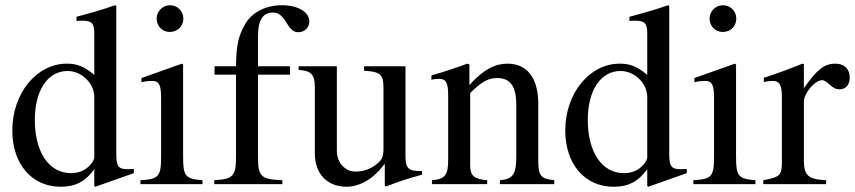

<svg xmlns="http://www.w3.org/2000/svg" viewBox="-20 -703 3264 733"><path d="M340 -102C340 -95 334 -84 325 -74C307 -53 282 -42 251 -42C167 -42 113 -122 113 -245C113 -358 162 -432 238 -432C292 -432 340 -385 340 -332ZM491 -42V-58C474 -57 473 -57 468 -57C432 -57 424 -68 424 -114V-681L419 -683C371 -666 336 -656 272 -639V-623C280 -624 286 -624 294 -624C331 -624 340 -614 340 -573V-417C302 -449 275 -460 235 -460C120 -460 27 -347 27 -205C27 -77 101 10 212 10C268 10 306 -10 340 -57V7L344 10Z M753 0V-15C687 -20 679 -31 679 -105V-456L675 -460L520 -405V-389C538 -394 553 -394 562 -394C587 -394 595 -378 595 -331V-104C595 -28 585 -19 516 -15V0ZM680 -632C680 -660 658 -683 629 -683C601 -683 578 -660 578 -632C578 -603 600 -581 628 -581C658 -581 680 -603 680 -632Z M799 -450V-418H881V-104C881 -31 870 -19 798 -15V0H1058V-15C976 -18 965 -29 965 -104V-418H1087V-450H965V-566C965 -625 983 -655 1021 -655C1043 -655 1056 -645 1074 -616C1090 -589 1102 -580 1119 -580C1143 -580 1161 -598 1161 -621C1161 -657 1117 -683 1057 -683C994 -683 942 -656 916 -611C890 -566 882 -530 881 -450Z M1591 -50H1585C1539 -50 1528 -61 1528 -107V-450H1370V-433C1430 -429 1444 -421 1444 -368V-137C1444 -102 1437 -93 1421 -79C1396 -57 1366 -48 1337 -48C1298 -48 1266 -81 1266 -127V-450H1120V-436C1168 -433 1182 -419 1182 -369V-118C1182 -41 1227 10 1304 10C1341 10 1398 -9 1447 -76H1449V6L1454 9C1504 -11 1540 -22 1591 -36Z M2096 0V-15C2047 -20 2035 -31 2035 -85V-306C2035 -405 1993 -460 1917 -460C1871 -460 1825 -438 1773 -379H1772V-457L1764 -460C1715 -442 1682 -431 1627 -415V-398C1634 -401 1645 -402 1656 -402C1684 -402 1691 -386 1691 -337V-94C1691 -35 1680 -19 1629 -15V0H1840V-15C1789 -19 1775 -33 1775 -72V-348C1821 -393 1845 -405 1878 -405C1927 -405 1951 -375 1951 -304V-105C1951 -39 1939 -19 1889 -15L1888 0Z M2451 -102C2451 -95 2445 -84 2436 -74C2418 -53 2393 -42 2362 -42C2278 -42 2224 -122 2224 -245C2224 -358 2273 -432 2349 -432C2403 -432 2451 -385 2451 -332ZM2602 -42V-58C2585 -57 2584 -57 2579 -57C2543 -57 2535 -68 2535 -114V-681L2530 -683C2482 -666 2447 -656 2383 -639V-623C2391 -624 2397 -624 2405 -624C2442 -624 2451 -614 2451 -573V-417C2413 -449 2386 -460 2346 -460C2231 -460 2138 -347 2138 -205C2138 -77 2212 10 2323 10C2379 10 2417 -10 2451 -57V7L2455 10Z M2864 0V-15C2798 -20 2790 -31 2790 -105V-456L2786 -460L2631 -405V-389C2649 -394 2664 -394 2673 -394C2698 -394 2706 -378 2706 -331V-104C2706 -28 2696 -19 2627 -15V0ZM2791 -632C2791 -660 2769 -683 2740 -683C2712 -683 2689 -660 2689 -632C2689 -603 2711 -581 2739 -581C2769 -581 2791 -603 2791 -632Z M3049 -458 3044 -460C2991 -439 2955 -425 2896 -406V-390C2910 -393 2919 -394 2931 -394C2956 -394 2965 -378 2965 -334V-84C2965 -34 2958 -27 2894 -15V0H3134V-15C3066 -18 3049 -33 3049 -90V-315C3049 -347 3091 -397 3119 -397C3125 -397 3134 -392 3145 -382C3161 -367 3172 -362 3185 -362C3209 -362 3224 -379 3224 -407C3224 -440 3203 -460 3169 -460C3127 -460 3099 -438 3049 -366Z"/></svg>

Font: XITS
Style: Regular
Weight: 400
Designer: MicroPress Inc., with final additions and corrections provided by Coen Hoffman, Elsevier (retired)
Version: Version 1.302